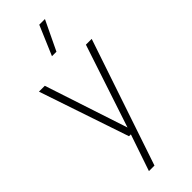

<svg xmlns="http://www.w3.org/2000/svg" viewBox="-328 -839 1090 1090"><g transform="rotate(-45 217.0 -294.0)"><path d="M188 0 5.5 -540.5H52.5L217 -41L382.5 -540.5H429L172.5 220H128L203 0ZM200 -630.5 275.5 -808H321L236 -630.5Z"/></g></svg>

Font: Encode Sans Condensed ExtraLight
Style: Regular
Weight: 200
Width: 3
Designer: Multiple Designers
Foundry: Impallari Type
Version: Version 3.000; ttfautohint (v1.8.3) -l 8 -r 50 -G 200 -x 14 